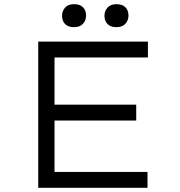

<svg xmlns="http://www.w3.org/2000/svg" viewBox="-20 -899 861 919"><path d="M163 0V-700H688V-624H241V-76H686V0ZM204 -322V-398H632V-322ZM537 -769Q509 -769 494.5 -784Q480 -799 480 -824Q480 -846 494.5 -862.5Q509 -879 537 -879Q566 -879 580.5 -864Q595 -849 595 -824Q595 -802 580.5 -785.5Q566 -769 537 -769ZM335 -769Q306 -769 291.5 -784Q277 -799 277 -824Q277 -846 291.5 -862.5Q306 -879 335 -879Q363 -879 377.5 -864Q392 -849 392 -824Q392 -802 377.5 -785.5Q363 -769 335 -769Z"/></svg>

Font: Lexend Peta Light
Style: Regular
Weight: 300
Version: Version 1.007